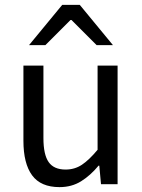

<svg xmlns="http://www.w3.org/2000/svg" viewBox="-20 -755 584 787"><path d="M224 12Q147 12 111.5 -36.5Q76 -85 76 -178V-486H158V-189Q158 -121 179.5 -90.5Q201 -60 249 -60Q286 -60 315.5 -79.5Q345 -99 380 -141V-486H462V0H394L387 -76H384Q351 -36 312.5 -12Q274 12 224 12ZM99 -570 235 -735H307L443 -570H376L273 -673H269L166 -570Z"/></svg>

Font: Source Sans 3
Style: Regular
Weight: 400
Designer: Paul D. Hunt
Foundry: Adobe
Version: Version 3.046;hotconv 1.0.118;makeotfexe 2.5.65603